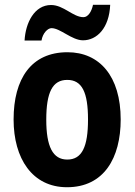

<svg xmlns="http://www.w3.org/2000/svg" viewBox="-20 -868 564 805"><path d="M83 -698H154C159 -729 180 -750 196 -750C233 -750 281 -699 328 -699C386 -699 438 -750 442 -848H370C364 -819 349 -796 330 -796C286 -796 247 -847 194 -847C124 -847 87 -772 83 -698ZM486 -367C486 -549 397 -649 263 -649C111 -649 37 -538 37 -367C37 -204 115 -83 261 -83C416 -83 486 -206 486 -367ZM174 -366C174 -481 200 -533 262 -533C324 -533 349 -481 349 -367C349 -253 324 -199 262 -199C201 -199 174 -254 174 -366Z"/></svg>

Font: Noto Sans Kannada UI Condensed
Style: Bold
Weight: 700
Width: 3
Designer: Jelle Bosma - Monotype Design Team
Foundry: Monotype Imaging Inc.
Version: Version 2.005